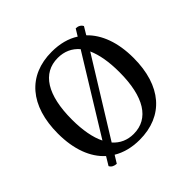

<svg xmlns="http://www.w3.org/2000/svg" viewBox="-138 -664 823 823"><g transform="rotate(-45 273.5 -252.5)"><path d="M428 -466 449 -501C443 -513 431 -519 417 -519L398 -488C364 -510 322 -521 273 -521C129 -521 44 -422 44 -254C44 -158 72 -85 122 -40L99 -2C105 10 116 15 131 16L152 -18C185 2 226 13 273 13C418 13 503 -86 503 -254C503 -348 476 -420 428 -466ZM129 -254C129 -403 180 -484 273 -484C313 -484 345 -469 369 -441L158 -98C139 -136 129 -189 129 -254ZM273 -23C235 -23 204 -37 180 -64L391 -405C408 -367 417 -317 417 -254C417 -105 366 -23 273 -23Z"/></g></svg>

Font: Arima Koshi
Style: Regular
Weight: 400
Designer: Joana Correia and Natanael Gama
Foundry: NDISCOVER
Version: Version 1.019;PS 001.019;hotconv 1.0.88;makeotf.lib2.5.64775